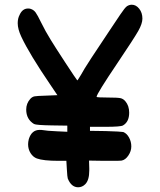

<svg xmlns="http://www.w3.org/2000/svg" viewBox="-20 -843 679 813"><path d="M228 -162Q163 -162 136 -172Q120 -178 109.5 -194.5Q99 -211 99 -232Q99 -242 102 -254Q114 -293 148 -293Q157 -293 162 -292Q176 -289 222 -287L265 -285V-311L199 -312Q133 -313 124 -318Q91 -338 91 -379Q91 -405 108 -424Q116 -433 126 -435Q136 -437 174 -438L223 -440L194 -483Q104 -615 70 -688Q55 -720 55 -745Q55 -765 63 -780Q75 -807 99 -807Q107 -807 111 -805Q123 -801 131 -790Q139 -779 154 -748Q172 -711 195 -674Q212 -646 257.5 -576.5Q303 -507 307 -503Q308 -502 310 -505.5Q312 -509 316 -515Q320 -521 324 -528Q332 -544 366.5 -597Q401 -650 444.5 -714.5Q488 -779 489 -781Q509 -811 518 -817Q528 -823 538 -823Q556 -823 569.5 -806Q583 -789 583 -764Q583 -743 565.5 -712Q548 -681 478 -577Q389 -445 389 -433Q389 -430 437 -430Q477 -430 489.5 -427.5Q502 -425 511 -414Q527 -395 527 -366Q527 -327 501 -312Q492 -306 426 -306H361V-289L428 -288Q493 -286 502 -284Q517 -278 526.5 -260.5Q536 -243 536 -223Q536 -203 523.5 -184.5Q511 -166 495 -163Q491 -162 451 -162H421L357 -163L358 -131V-121Q358 -80 341 -63Q328 -50 311 -50Q282 -50 267 -87Q265 -92 263 -128L261 -162Z"/></svg>

Font: Chanighter Handwriting Cyr
Style: Regular
Weight: 400
Designer: Sin Chanighter
Version: Version 001.001